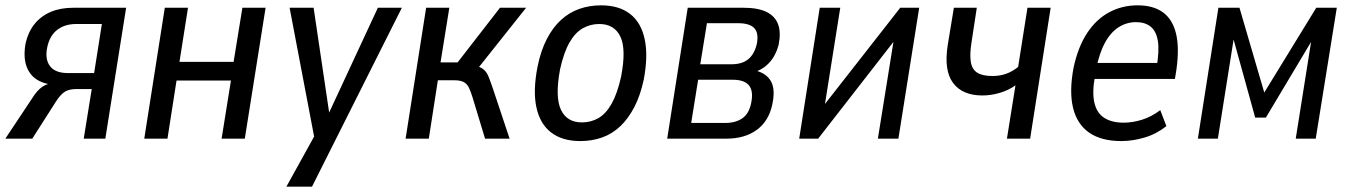

<svg xmlns="http://www.w3.org/2000/svg" viewBox="-21 -520 5066 720"><path d="M-1 0 100 -152Q118 -181 137.5 -194.5Q157 -208 181 -208H192L188 -202Q148 -203 119 -220.5Q90 -238 78 -272.5Q66 -307 75 -358Q85 -401 109 -430.5Q133 -460 169.5 -475.5Q206 -491 255 -491H452L374 0H293L323 -186H265Q239 -186 223 -176.5Q207 -167 190 -141L100 0ZM234 -246H332L361 -430H265Q222 -430 193.5 -408Q165 -386 156 -342Q147 -298 166.5 -272Q186 -246 234 -246Z M520 0 597 -491H684L652 -288H855L888 -491H975L897 0H810L845 -218H641L607 0Z M1053 180 1163 -19V24L1065 -491H1155L1216 -80H1205L1396 -491H1486L1149 180Z M1500 0 1577 -491H1664L1631 -286H1695L1854 -491H1952L1762 -252L1751 -276Q1777 -271 1790 -261.5Q1803 -252 1810.5 -234Q1818 -216 1829 -183L1890 0H1798L1751 -155Q1744 -178 1737 -192Q1730 -206 1717.5 -212.5Q1705 -219 1682 -219H1621L1587 0Z M2155 9Q2088 9 2046 -23Q2004 -55 1990.5 -117.5Q1977 -180 1995 -271Q2007 -330 2029.5 -373.5Q2052 -417 2082.5 -445Q2113 -473 2151 -486.5Q2189 -500 2233 -500Q2300 -500 2341.5 -468Q2383 -436 2396.5 -373.5Q2410 -311 2393 -221Q2380 -161 2357.5 -118Q2335 -75 2305 -46.5Q2275 -18 2237 -4.5Q2199 9 2155 9ZM2161 -61Q2195 -61 2223 -77Q2251 -93 2272.5 -131Q2294 -169 2308 -232Q2328 -335 2305.5 -382.5Q2283 -430 2226 -430Q2193 -430 2164.5 -414Q2136 -398 2114.5 -360.5Q2093 -323 2079 -259Q2060 -156 2082.5 -108.5Q2105 -61 2161 -61Z M2481 0 2558 -491H2766Q2822 -491 2854 -475Q2886 -459 2897 -428.5Q2908 -398 2899 -353Q2893 -329 2881.5 -309Q2870 -289 2852.5 -274Q2835 -259 2810 -250L2814 -255Q2855 -244 2871 -213.5Q2887 -183 2875 -128Q2862 -66 2817 -33Q2772 0 2702 0ZM2571 -59H2699Q2738 -59 2763 -76.5Q2788 -94 2796 -134Q2805 -179 2787.5 -200Q2770 -221 2726 -221H2597ZM2605 -279H2722Q2762 -279 2785 -298Q2808 -317 2817 -355Q2825 -396 2807.5 -414.5Q2790 -433 2747 -433H2630Z M2976 0 3053 -491H3130L3065 -82H3035L3355 -491H3426L3348 0H3271L3337 -410H3366L3047 0Z M3755 0 3787 -200Q3762 -182 3729 -172Q3696 -162 3663 -162Q3588 -162 3553 -209Q3518 -256 3533 -351L3556 -491H3642L3622 -360Q3615 -316 3619.5 -288Q3624 -260 3643.5 -247.5Q3663 -235 3701 -235Q3729 -235 3752.5 -243.5Q3776 -252 3797 -269L3832 -491H3919L3842 0Z M4184 9Q4109 9 4063.5 -22.5Q4018 -54 4003 -115.5Q3988 -177 4005 -267Q4022 -345 4056 -396.5Q4090 -448 4138.5 -474Q4187 -500 4245 -500Q4303 -500 4339 -474.5Q4375 -449 4388.5 -396.5Q4402 -344 4391 -262L4385 -224H4068L4078 -284H4334L4316 -266Q4327 -330 4321 -366.5Q4315 -403 4294 -420Q4273 -437 4239 -437Q4204 -437 4174 -418Q4144 -399 4122.5 -359.5Q4101 -320 4089 -259L4085 -234Q4074 -173 4083 -134.5Q4092 -96 4120 -78Q4148 -60 4193 -60Q4226 -60 4261.5 -71Q4297 -82 4330 -107L4353 -47Q4315 -17 4270.5 -4Q4226 9 4184 9Z M4471 0 4548 -491H4627L4720 -173L4915 -491H4992L4913 0H4838L4901 -397H4916L4726 -79H4686L4598 -397H4609L4546 0Z"/></svg>

Font: Nunito Sans 10pt Condensed Medium
Style: Italic
Weight: 500
Width: 3
Italic angle: -9°
Designer: Vernon Adams
Foundry: Vernon Adams
Version: Version 3.101;gftools[0.9.27]